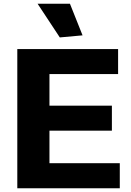

<svg xmlns="http://www.w3.org/2000/svg" viewBox="-20 -1001 697 1021"><path d="M298 -802 180 -981H352L419 -813ZM72 -740H608V-607H243V-439H575V-306H243V-133H617V0H72Z"/></svg>

Font: Encode Sans Normal
Style: Bold
Weight: 700
Designer: Pablo Impallari, Andres Torresi
Foundry: Pablo Impallari, Andres Torresi
Version: Version 1.000; ttfautohint (v1.00) -l 8 -r 50 -G 200 -x 14 -